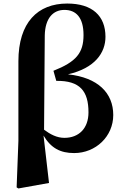

<svg xmlns="http://www.w3.org/2000/svg" viewBox="-20 -846 704 1085"><path d="M74 213 84 219 257 188 226 -80C268 -9 321 19 399 19C521 19 620 -75 620 -196C620 -320 534 -408 364 -426C517 -461 576 -548 576 -638C576 -756 502 -826 360 -826C193 -826 84 -719 84 -500V-50ZM229 -113 233 -646C235 -743 280 -790 344 -790C409 -790 452 -748 452 -648C452 -547 411 -497 282 -446L298 -389C432 -391 480 -331 480 -211C480 -120 425 -67 344 -67C301 -67 264 -87 229 -113Z"/></svg>

Font: Noto Serif CJK HK Black
Style: Regular
Weight: 900
Designer: Ryoko NISHIZUKA 西塚涼子 (kana & ideographs); Frank Grießhammer (Latin, Greek & Cyrillic); Wenlong ZHANG 张文龙 (bopomofo); San
Foundry: Adobe
Version: Version 2.001;hotconv 1.1.0;makeotfexe 2.6.0